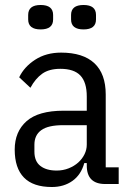

<svg xmlns="http://www.w3.org/2000/svg" viewBox="-20 -738 523 770"><path d="M402 0Q328 0 328 -74V-84H318Q305 -37 270.5 -12.5Q236 12 188 12Q113 12 76 -26Q39 -64 39 -138Q39 -210 86.5 -252Q134 -294 235 -294H328V-351Q328 -408 302.5 -435Q277 -462 222 -462Q177 -462 149.5 -442.5Q122 -423 102 -386L57 -428Q77 -470 121 -498.5Q165 -527 225 -527Q313 -527 358.5 -484.5Q404 -442 404 -359V-67H456V0ZM207 -54Q233 -54 255.5 -63Q278 -72 294 -86.5Q310 -101 319 -119.5Q328 -138 328 -158V-236H233Q173 -236 145.5 -216Q118 -196 118 -158V-130Q118 -91 142 -72.5Q166 -54 207 -54ZM143 -620Q93 -620 93 -660V-678Q93 -718 143 -718Q193 -718 193 -678V-660Q193 -620 143 -620ZM315 -620Q265 -620 265 -660V-678Q265 -718 315 -718Q365 -718 365 -678V-660Q365 -620 315 -620Z"/></svg>

Font: IBM Plex Sans Condensed
Style: Regular
Weight: 400
Width: 3
Designer: Mike Abbink, Paul van der Laan, Pieter van Rosmalen
Foundry: Bold Monday
Version: Version 1.1